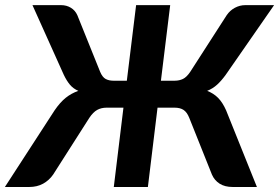

<svg xmlns="http://www.w3.org/2000/svg" viewBox="-58 -746 1114 766"><path d="M186 -725.5Q207.5 -725.5 224.8 -715Q242 -704.5 250.5 -685.5L341.5 -459.5Q350.5 -438 363.5 -431Q376.5 -424 394.5 -424H448L485 -725.5H621L584 -424H639Q657 -424 671.8 -431Q686.5 -438 701 -459.5L846.5 -685.5Q859.5 -704.5 879.2 -715Q899 -725.5 920.5 -725.5H1035.5L842.5 -447.5Q825.5 -424 808.2 -408.2Q791 -392.5 768.5 -383.5Q793.5 -374 811.8 -355.8Q830 -337.5 844 -306L967 0H870.5Q839 0 818.2 -13.2Q797.5 -26.5 787.5 -49.5L697 -276Q688 -298.5 674.2 -307.5Q660.5 -316.5 638 -316.5H570.5L532 0H396L434.5 -316.5H368Q346 -316.5 329.8 -307.5Q313.5 -298.5 298.5 -276L154 -49.5Q138 -26.5 114 -13.2Q90 0 58.5 0H-38.5L160 -306Q181.5 -337.5 204.2 -355.8Q227 -374 254.5 -383.5Q234 -392.5 221 -408Q208 -423.5 196.5 -447.5L71.5 -725.5Z"/></svg>

Font: Lato Heavy
Style: Italic
Weight: 800
Italic angle: -7°
Designer: Lukasz Dziedzic
Foundry: tyPoland Lukasz Dziedzic
Version: Version 2.007; 2014-02-27